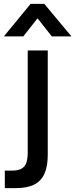

<svg xmlns="http://www.w3.org/2000/svg" viewBox="-60 -789 391 997"><path d="M-35 188V97H2Q36 97 54 85.5Q72 74 78 52.5Q84 31 84 2V-527H188V15Q188 74 171 112.5Q154 151 117.5 169.5Q81 188 20 188ZM-40 -600 99 -769H170L311 -600H209L135 -694L61 -600Z"/></svg>

Font: Onest Medium
Style: Regular
Weight: 500
Designer: Dmitri Voloshin, Andrey Kudryavtsev
Foundry: Dmitri Voloshin, Andrey Kudryavtsev
Version: Version 1.000;gftools[0.9.33]